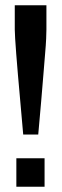

<svg xmlns="http://www.w3.org/2000/svg" viewBox="-20 -708 234 728"><path d="M68 -198Q62 -266 57 -322.5Q52 -379 48 -424.5Q44 -470 41.5 -504Q39 -538 37.5 -561Q36 -584 36 -596V-688H156V-596Q156 -584 155 -561Q154 -538 151 -504Q148 -470 144.5 -424.5Q141 -379 136 -322.5Q131 -266 125 -198ZM42 0V-108H149V0Z"/></svg>

Font: Saira UltraCondensed
Style: Bold
Weight: 700
Width: 1
Designer: Hector Gatti with collaboration of the Omnibus-Type team
Foundry: Omnibus-Type
Version: Version 1.101